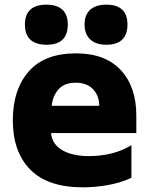

<svg xmlns="http://www.w3.org/2000/svg" viewBox="-20 -793 640 824"><path d="M336 11Q185 11 110 -65Q35 -141 35 -277Q35 -408 103 -486Q171 -564 306 -564Q432 -564 498.5 -492Q565 -420 565 -298V-222H199Q204 -173 248 -148Q292 -123 362 -123Q412 -123 458.5 -134.5Q505 -146 544 -170V-30Q494 -7 439 2Q384 11 336 11ZM202 -339H406Q405 -384 378.5 -411Q352 -438 305 -438Q256 -438 231 -409.5Q206 -381 202 -339ZM436 -601Q392 -601 367.5 -623.5Q343 -646 343 -688Q343 -730 367.5 -751.5Q392 -773 436 -773Q527 -773 527 -688Q527 -601 436 -601ZM180 -601Q87 -601 87 -688Q87 -773 180 -773Q224 -773 247.5 -751.5Q271 -730 271 -688Q271 -601 180 -601Z"/></svg>

Font: Noto Sans Mono Black
Style: Regular
Weight: 900
Designer: Monotype Design Team
Foundry: Monotype Imaging Inc.
Version: Version 2.014